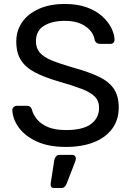

<svg xmlns="http://www.w3.org/2000/svg" viewBox="-20 -730 662 967"><path d="M312 10Q225 10 166 -17Q107 -44 75.5 -86.5Q44 -129 42 -176Q42 -184 48.5 -190.5Q55 -197 64 -197H115Q127 -197 133 -191Q139 -185 141 -177Q147 -153 166 -129.5Q185 -106 220.5 -90.5Q256 -75 312 -75Q398 -75 438.5 -105.5Q479 -136 479 -187Q479 -222 457.5 -243.5Q436 -265 392 -282Q348 -299 278 -319Q205 -340 157 -365Q109 -390 85.5 -427Q62 -464 62 -521Q62 -575 91 -617.5Q120 -660 175 -685Q230 -710 307 -710Q369 -710 415.5 -693.5Q462 -677 493 -649.5Q524 -622 540 -590.5Q556 -559 557 -529Q557 -522 552 -515.5Q547 -509 536 -509H483Q476 -509 468.5 -513Q461 -517 457 -528Q451 -569 411 -597Q371 -625 307 -625Q242 -625 201.5 -600Q161 -575 161 -522Q161 -488 180 -465.5Q199 -443 240 -426Q281 -409 347 -390Q427 -368 478 -343.5Q529 -319 553.5 -282.5Q578 -246 578 -189Q578 -126 545 -81.5Q512 -37 452.5 -13.5Q393 10 312 10ZM251 217Q242 217 238 211Q234 205 235 196L253 79Q255 67 261.5 58.5Q268 50 281 50H346Q353 50 357.5 55.5Q362 61 362 67Q362 75 359 83L316 194Q312 204 306 210.5Q300 217 287 217Z"/></svg>

Font: Rubik Light
Style: Regular
Weight: 400
Version: Version 2.101